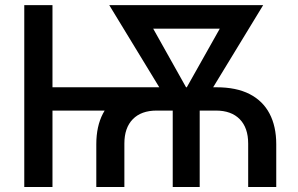

<svg xmlns="http://www.w3.org/2000/svg" viewBox="-20 -748 1194 768"><path d="M365.2 0V-170.9Q365.2 -242.7 391.8 -293.7Q418.5 -344.7 471.9 -371.8Q525.4 -398.9 605 -398.9H845.7Q925.3 -398.9 978.3 -371.8Q1031.2 -344.7 1058.1 -293.7Q1085 -242.7 1085 -170.9V0H972.7V-173.8Q972.7 -236.8 939 -271.2Q905.3 -305.7 843.8 -305.7H606.4Q544.9 -305.7 511.2 -271.2Q477.5 -236.8 477.5 -173.8V0ZM77.1 0V-727.5H189.9V0ZM165 -305.7V-398.9H626.5V-305.7ZM670.9 0V-366.2H778.8V0ZM681.6 -293 417 -727.5H540L755.4 -343.3L741.7 -293ZM707 -293 697.8 -346.7 912.1 -727.5H1032.7L768.1 -293ZM500 -633.3V-727.5H944.8V-633.3Z"/></svg>

Font: V-Inter
Style: Medium-500
Weight: 500
Designer: Rasmus Andersson
Foundry: rsms
Version: Version 4.000;git-4146feb